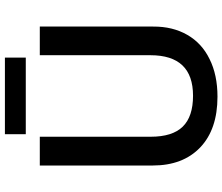

<svg xmlns="http://www.w3.org/2000/svg" viewBox="-82 -814 906 782"><g transform="rotate(-90 371.0 -423.0)"><path d="M653.8 -713.9V-252Q654.3 -172.9 620.1 -113.3Q585.9 -53.7 521.5 -22.5Q457 9.8 368.2 9.8Q235.4 9.8 161.6 -60.5Q87.9 -130.9 87.9 -253.9V-713.9H205.1V-262.2Q205.1 -173.8 246.1 -131.8Q287.1 -89.8 372.1 -89.8Q537.1 -89.8 537.1 -263.2V-713.9ZM215.3 -856H527.3V-771H215.3Z"/></g></svg>

Font: OpenSans-Semibold
Style: Regular
Weight: 600
Foundry: Ascender Corporation
Version: Version 1.10